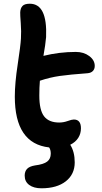

<svg xmlns="http://www.w3.org/2000/svg" viewBox="-20 -785 543 1025"><path d="M201.2 220.2Q160.2 220.2 136 202.4Q111.8 184.6 111.8 152.8Q111.8 129.9 124.5 116.5Q137.2 103 167 98.1Q212.9 92.3 231.9 77.6Q251 63 251 35.2Q251 14.2 242.2 2Q59.1 -18.6 59.1 -269Q59.1 -341.3 74.5 -441.4Q89.8 -541.5 91.8 -579.1Q94.2 -616.7 90.8 -661.6Q87.4 -706.5 87.9 -719.2Q88.9 -741.2 100.1 -753.2Q111.3 -765.1 139.2 -765.1Q233.4 -765.1 226.1 -586.9Q222.7 -546.9 211.9 -486.8Q296.4 -507.8 384.8 -507.8Q427.2 -507.8 456.5 -485.8Q485.8 -463.9 485.8 -433.1Q485.8 -416.5 475.8 -406Q465.8 -395.5 446.8 -394Q353 -387.2 299.8 -379.6Q246.6 -372.1 192.9 -354Q189.9 -318.4 189.9 -274.9Q189.9 -196.8 215.6 -163.8Q241.2 -130.9 295.9 -130.9Q318.8 -130.9 341.1 -138.9Q363.3 -147 374 -147Q412.1 -147 412.1 -100.1Q412.1 -71.3 397.5 -48.6Q382.8 -25.9 355 -12.2Q378.9 25.4 378.9 82Q378.9 145.5 331.3 182.9Q283.7 220.2 201.2 220.2Z"/></svg>

Font: Shantell Sans Irregular Bouncy
Style: Regular
Weight: 600
Designer: Stephen Nixon, Anya Danilova, Shantell Martin
Foundry: Arrow Type
Version: Version 1.006;[9816181b4]